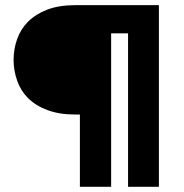

<svg xmlns="http://www.w3.org/2000/svg" viewBox="-20 -718 706 738"><path d="M472.2 0V-589.8H407.2V0H287.1V-277.8H269Q207.5 -277.8 162.1 -294.9Q116.7 -312 87.9 -340.8Q59.1 -369.6 45.9 -408.2Q32.2 -446.8 32.2 -487.8Q32.2 -529.3 45.9 -567.9Q59.6 -606.4 87.9 -634.8Q117.7 -664.1 162.1 -681.2Q207.5 -698.2 269 -698.2H590.8V0Z"/></svg>

Font: PoppinsZ SemiBold
Style: Regular
Weight: 600
Designer: Ninad Kale (Devanagari), Jonny Pinhorn (Latin)
Foundry: Indian Type Foundry
Version: Version 3.002;FEAKit 1.0